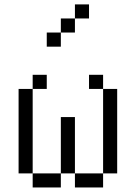

<svg xmlns="http://www.w3.org/2000/svg" viewBox="-20 -832 540 852"><path d="M187.5 -437.5V-500H125V-437.5H62.5Q62.5 -437.5 62.5 -62.5H125V0H250V-62.5H125Q125 -62.5 125 -437.5ZM375 -750V-812.5H312.5V-750H250V-687.5H187.5V-625H250V-687.5H312.5V-750ZM250 -62.5H312.5V0H437.5V-62.5H312.5Q312.5 -62.5 312.5 -312.5H250Q250 -312.5 250 -62.5ZM437.5 -62.5H500Q500 -62.5 500 -437.5H437.5Q437.5 -437.5 437.5 -62.5ZM437.5 -437.5V-500H375V-437.5Z"/></svg>

Font: Unifont
Style: Regular
Weight: 500
Version: Version 15.1.04